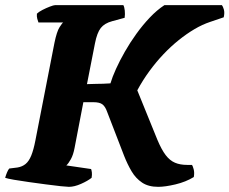

<svg xmlns="http://www.w3.org/2000/svg" viewBox="-31 -724 889 744"><path d="M236 0Q229 0 204.5 -2.5Q180 -5 147 -9.5Q114 -14 81 -18.5Q48 -23 22.5 -27.5Q-3 -32 -11 -35Q-8 -46 -3.5 -56.5Q1 -67 5 -71L37 -75Q55 -78 68 -88.5Q81 -99 90 -121Q99 -143 106 -179L180 -558Q189 -602 200 -619Q211 -636 214 -637H118Q116 -642 113.5 -651Q111 -660 112 -671Q119 -678 133.5 -685.5Q148 -693 162.5 -698.5Q177 -704 182 -704H447Q451 -697 452.5 -683Q454 -669 452 -655L404 -642Q374 -634 359.5 -615.5Q345 -597 337 -556L306 -398Q328 -399 342 -399Q356 -399 368.5 -399.5Q381 -400 397 -401Q404 -425 418.5 -457Q433 -489 453 -524Q473 -559 497.5 -593Q522 -627 549.5 -656Q577 -685 606 -704H829Q833 -699 836.5 -687Q840 -675 836 -657L783 -639Q753 -629 722.5 -611Q692 -593 661.5 -568.5Q631 -544 602.5 -514Q574 -484 548 -448.5Q522 -413 501 -374L579 -182Q595 -144 611 -123Q627 -102 647 -93.5Q667 -85 694 -85H713Q716 -81 719.5 -68Q723 -55 720 -38Q689 -19 649 -9.5Q609 0 582 0Q544 0 519.5 -16.5Q495 -33 479 -60Q463 -87 450 -120L384 -291Q377 -311 366 -319.5Q355 -328 331 -328H292L258 -151Q253 -124 243.5 -107Q234 -90 226 -83L322 -69Q324 -64 325 -55.5Q326 -47 324 -35Q309 -23 283 -11.5Q257 0 236 0Z"/></svg>

Font: Texturina Medium 12pt Black
Style: Italic
Weight: 900
Italic angle: -11°
Version: Version 1.002